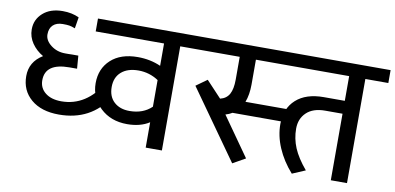

<svg xmlns="http://www.w3.org/2000/svg" viewBox="-63 -819 2078 1009"><g transform="rotate(10 975.5 -314.5)"><path d="M267.1 -414.1 288.6 -414.6H321.3L326.7 -345.7H286.1Q157.2 -345.7 157.2 -254.4Q157.2 -212.9 189 -187.7Q220.7 -162.6 274.4 -162.6Q408.2 -162.6 490.7 -301.3L532.7 -229Q443.8 -91.8 273.9 -91.8Q179.7 -91.8 125 -138.4Q70.3 -185.1 70.3 -261.5Q70.3 -337.9 139.2 -379.9Q102.1 -401.4 79.1 -434.8Q56.2 -468.3 56.2 -508.3Q56.2 -561 95.5 -595.9Q134.8 -630.9 200.7 -630.9Q250.5 -630.9 288.1 -612.8L278.3 -552.7Q259.8 -560.1 247.3 -562Q234.9 -564 212.4 -564Q179.2 -564 160.6 -546.4Q142.1 -528.8 142.1 -496.6Q142.1 -464.4 174.8 -439.2Q207.5 -414.1 251 -414.1Z M636.2 -174.8Q708.5 -174.8 753.9 -218.3V-360.4Q705.1 -392.6 647 -392.6Q588.9 -392.6 555.7 -363.5Q522.5 -334.5 522.5 -283.2Q522.5 -231.9 553.5 -203.4Q584.5 -174.8 636.2 -174.8ZM753.9 0V-135.3Q706.1 -104.5 635.7 -104.5Q548.3 -104.5 492.2 -157.7Q436 -210.9 436 -288.3Q436 -365.7 488 -413.6Q540 -461.4 631.3 -461.4Q697.8 -461.4 753.9 -436.5V-555.7H389.2V-624.5H962.9V-555.7H840.3V0Z M1157.7 -434.1V-555.7H933.6V-624.5H1421.4V-555.7H1244.1V-422.9Q1244.1 -368.2 1228.5 -328.1H1488.3V-259.3H1171.4Q1156.7 -250 1136.2 -244.1L1283.2 -35.6L1215.8 2.4L954.6 -365.7L1013.2 -407.7L1094.2 -321.3Q1127.4 -329.1 1142.6 -356.4Q1157.7 -383.8 1157.7 -434.1Z M1533.2 1.5 1534.2 2Q1533.7 1.5 1533.7 1.5ZM1629.9 -423.8H1741.7V-555.7H1364.3V-624.5H1950.7V-555.7H1828.1V0H1741.7V-355H1648.9Q1584.5 -355 1549.8 -321.8Q1515.1 -288.6 1515.1 -235.6Q1515.1 -182.6 1535.6 -133.5Q1556.2 -84.5 1603.5 -28.3L1533.7 1.5Q1483.4 -55.2 1456.1 -119.1Q1428.7 -183.1 1429.2 -246.6Q1429.7 -328.6 1482.4 -376.2Q1535.2 -423.8 1629.9 -423.8Z"/></g></svg>

Font: Yantramanav
Style: Regular
Weight: 400
Version: Version 1.001;PS 1.0;hotconv 1.0.72;makeotf.lib2.5.5900; ttf